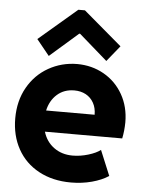

<svg xmlns="http://www.w3.org/2000/svg" viewBox="-55 -824 662 876"><g transform="rotate(5 276.0 -386.0)"><path d="M24.4 -261.7Q24.4 -342.3 59.3 -403.8Q94.2 -465.3 153.8 -499Q213.4 -532.7 284.2 -533.2Q351.6 -533.2 407 -502Q462.4 -470.7 494.4 -414.6Q526.4 -358.4 526.4 -287.1Q525.9 -247.6 518.6 -212.9H164.6Q178.2 -167.5 214.1 -141.4Q250 -115.2 299.8 -115.2Q335 -115.2 371.3 -126.2Q407.7 -137.2 426.8 -152.3L474.6 -37.1Q443.8 -16.6 398.4 -4.4Q353 7.8 302.7 7.8Q218.8 7.8 155.5 -26.4Q92.3 -60.5 58.3 -121.8Q24.4 -183.1 24.4 -261.7ZM383.8 -309.6Q383.8 -340.8 370.8 -364Q357.9 -387.2 335 -399.7Q312 -412.1 282.2 -412.1Q235.4 -412.1 203.6 -384Q171.9 -356 161.6 -309.6ZM93.3 -630.9 268.1 -780.3H298.3L474.1 -630.9L415.5 -558.6L285.6 -671.9H281.7L151.9 -558.6Z"/></g></svg>

Font: Reddit Sans Strawberry ExBold
Style: Regular
Weight: 800
Designer: Stephen Hutchings
Foundry: Reddit
Version: Version 1.013